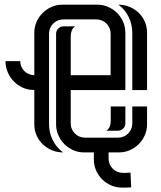

<svg xmlns="http://www.w3.org/2000/svg" viewBox="-20 -664 702 839"><path d="M129.9 -520.5Q129.9 -545.9 139.6 -568.1Q149.4 -590.3 166.3 -607.2Q183.1 -624 205.3 -633.8Q227.5 -643.6 252.9 -643.6H404.8Q430.2 -643.6 452.6 -633.8Q475.1 -624 491.7 -607.4Q508.3 -590.8 518.1 -568.4Q527.8 -545.9 527.8 -520.5V-270.5H289.1V-124Q289.1 -111.3 293.9 -100.1Q298.8 -88.9 307.1 -80.6Q315.4 -72.3 326.7 -67.4Q337.9 -62.5 350.6 -62.5H496.6Q509.3 -62.5 520.5 -67.4Q531.7 -72.3 540 -80.6Q548.3 -88.9 553.2 -100.1Q558.1 -111.3 558.1 -124V-198.7H622.6V-121.1Q622.6 -95.7 612.8 -73.2Q603 -50.8 586.4 -34.2Q569.8 -17.6 547.4 -7.8Q524.9 2 499.5 2H454.6V29.8Q454.6 42.5 459.5 53.7Q464.4 64.9 472.7 73.2Q481 81.5 492.2 86.4Q503.4 91.3 516.1 91.3H532.7Q534.7 90.8 538.8 90.8Q543 90.8 550.3 90.3L553.2 154.8Q540.5 155.3 536.1 155.5Q531.7 155.8 531.5 155.8Q531.2 155.8 533.2 155.8Q535.2 155.8 534.9 155.8Q534.7 155.8 530.3 155.8Q525.9 155.8 513.2 155.8Q487.8 155.8 465.3 146Q442.9 136.2 426.3 119.6Q409.7 103 399.9 80.6Q390.1 58.1 390.1 32.7V2H347.7Q322.3 2 300 -7.8Q277.8 -17.6 261.2 -34.4Q244.6 -51.3 234.9 -73.5Q225.1 -95.7 225.1 -121.1V-516.6Q225.1 -529.8 234.6 -539.3Q244.1 -548.8 257.3 -548.8H308.1Q297.9 -542 293.5 -530.3Q289.1 -518.6 289.1 -506.8V-335.4H463.4V-517.6Q463.4 -530.3 458.5 -541.5Q453.6 -552.7 445.3 -561Q437 -569.3 425.8 -574.2Q414.6 -579.1 401.9 -579.1H255.9Q243.2 -579.1 231.9 -574.2Q220.7 -569.3 212.4 -561Q204.1 -552.7 199.2 -541.5Q194.3 -530.3 194.3 -517.6V-121.1Q194.3 -84.5 210.2 -52.2Q226.1 -20 255.4 2Q229.5 2 206.8 -7.6Q184.1 -17.1 167 -33.4Q149.9 -49.8 139.9 -72.3Q129.9 -94.7 129.9 -121.1V-271H127Q101.6 -271 79.1 -281.2Q56.6 -291.5 40 -308.6Q23.4 -325.7 13.7 -348.6Q3.9 -371.6 3.9 -397H68.4Q68.4 -384.3 73.2 -373Q78.1 -361.8 86.4 -353.5Q94.7 -345.2 106 -340.3Q117.2 -335.4 129.9 -335.4ZM558.1 -520.5Q558.1 -557.1 542.5 -589.4Q526.9 -621.6 497.6 -643.6Q523.4 -643.6 546.1 -634Q568.8 -624.5 585.9 -608.2Q603 -591.8 612.8 -569.3Q622.6 -546.9 622.6 -520.5V-270.5H558.1ZM444.8 -92.8Q455.1 -99.6 459.5 -111.3Q463.9 -123 463.9 -134.8V-198.7H527.8V-125.5Q527.8 -111.8 518.3 -102.3Q508.8 -92.8 495.1 -92.8Z"/></svg>

Font: Isar CAT
Style: Regular
Weight: 400
Designer: Digitized by Peter Wiegel
Foundry: CAT-Fonts, Peter Wiegel
Version: Version 1.000; ttfautohint (v1.3)